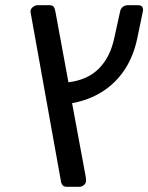

<svg xmlns="http://www.w3.org/2000/svg" viewBox="-20 -591 568 735"><path d="M236 124Q225 124 220.5 119Q216 114 214 107L99 -533Q96 -546 97 -551Q99 -559 107 -565Q115 -571 123 -571H170Q181 -571 185.5 -565Q190 -559 192 -547L242 -276Q316 -285 359.5 -329.5Q403 -374 418 -448L440 -548Q442 -558 450 -564.5Q458 -571 468 -571H510Q520 -571 524.5 -564.5Q529 -558 527 -548L505 -442Q490 -373 456 -322.5Q422 -272 371.5 -240Q321 -208 256 -196L308 85Q310 99 309 104Q308 112 300.5 118Q293 124 285 124Z"/></svg>

Font: Rubik
Style: Italic
Weight: 400
Italic angle: -12°
Designer: Hubert and Fischer
Foundry: Hubert and Fischer
Version: Version 2.300;gftools[0.9.30]